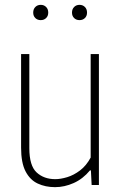

<svg xmlns="http://www.w3.org/2000/svg" viewBox="-20 -763 500 792"><path d="M207 9Q167.5 9 135.8 -5.8Q104 -20.5 85.5 -56Q67 -91.5 67 -154V-540H101V-152Q101 -79.5 131 -51.8Q161 -24 208 -24Q230 -24 257.2 -32.2Q284.5 -40.5 310.2 -60Q336 -79.5 354 -113V-540H388V0H358L355 -60H351Q322 -25 284 -8Q246 9 207 9ZM308 -680Q294.5 -680 285.8 -688.5Q277 -697 277 -711Q277 -725.5 285.8 -734.2Q294.5 -743 308 -743Q321.5 -743 330.2 -734.2Q339 -725.5 339 -711Q339 -697 330.2 -688.5Q321.5 -680 308 -680ZM148 -680Q134.5 -680 125.8 -688.5Q117 -697 117 -711Q117 -725.5 125.8 -734.2Q134.5 -743 148 -743Q161.5 -743 170.2 -734.2Q179 -725.5 179 -711Q179 -697 170.2 -688.5Q161.5 -680 148 -680Z"/></svg>

Font: Encode Sans Condensed Thin
Style: Regular
Weight: 100
Width: 3
Designer: Multiple Designers
Foundry: Impallari Type
Version: Version 3.000; ttfautohint (v1.8.3) -l 8 -r 50 -G 200 -x 14 